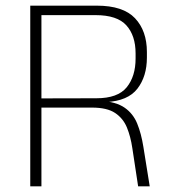

<svg xmlns="http://www.w3.org/2000/svg" viewBox="-20 -659 600 679"><path d="M468.5 0 448 -135Q442 -176 428.8 -208.2Q415.5 -240.5 387 -259.5Q358.5 -278.5 305.5 -278.5H113.5V-311L321 -311.5Q396.5 -311.5 428 -350.2Q459.5 -389 459.5 -452V-470Q459.5 -533 427 -569.2Q394.5 -605.5 318 -605.5H110.5V-639H322.5Q415.5 -639 457.5 -594.5Q499.5 -550 499.5 -475V-455.5Q499.5 -389 466 -345.5Q432.5 -302 355 -298L354.5 -295.5L336 -302.5Q391 -299 421 -278Q451 -257 465.2 -222Q479.5 -187 487 -140L509.5 0ZM87 0V-639H126.5V-302V-286V0Z"/></svg>

Font: Anek Bangla
Style: Extra-light
Weight: 200
Designer: Sulekha Rajkumar (Bangla), Yesha Goshar (Latin)
Foundry: Ek Type
Version: Version 1.002;March 21, 2022;FontCreator 13.0.0.2683 64-bit